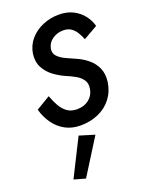

<svg xmlns="http://www.w3.org/2000/svg" viewBox="-190 -805 961 1248"><g transform="rotate(-20 291.0 -181.0)"><path d="M231 71 102 328 181 350 336 103ZM136 -236 39 -178Q54 -123 85 -79.5Q116 -36 162 -11Q208 14 267 14Q336 14 392 -11Q448 -36 483.5 -82.5Q519 -129 528 -192Q535 -247 517 -287.5Q499 -328 464.5 -356.5Q430 -385 388 -403Q356 -417 322.5 -432.5Q289 -448 269 -469.5Q249 -491 255 -522Q262 -560 295 -583Q328 -606 370 -606Q402 -606 423.5 -591.5Q445 -577 459 -554Q473 -531 484 -504L582 -560Q571 -601 544 -635.5Q517 -670 475.5 -691Q434 -712 378 -712Q318 -712 265.5 -689.5Q213 -667 178 -626.5Q143 -586 134 -530Q127 -475 148.5 -435Q170 -395 206 -368Q242 -341 280 -324Q314 -310 345 -293Q376 -276 393.5 -251Q411 -226 404 -188Q397 -145 363.5 -119Q330 -93 282 -93Q241 -93 214 -112.5Q187 -132 168.5 -164.5Q150 -197 136 -236Z"/></g></svg>

Font: Jost* 500 Medium Italic
Style: Italic
Weight: 500
Italic angle: -10°
Version: Version 3.200; ttfautohint (v0.97) -l 8 -r 50 -G 200 -x 14 -